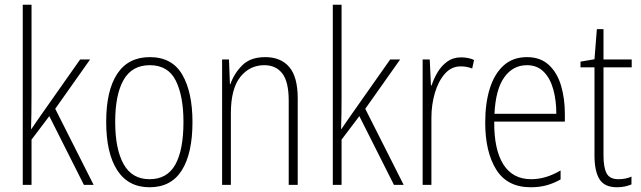

<svg xmlns="http://www.w3.org/2000/svg" viewBox="-20 -780 2704 810"><path d="M113 -370Q113 -334 112.5 -302Q112 -270 111 -235H112Q124 -252 132.5 -265Q141 -278 152 -293L318 -529H360L213 -321L375 0H334L188 -290L113 -191V0H76V-760H113Z M792 -265Q792 -133 747 -61.5Q702 10 611 10Q521 10 474.5 -62Q428 -134 428 -266Q428 -398 474.5 -468.5Q521 -539 612 -539Q706 -539 749 -465Q792 -391 792 -265ZM466 -266Q466 -151 501.5 -87.5Q537 -24 611 -24Q685 -24 719.5 -85.5Q754 -147 754 -266Q754 -375 721.5 -440Q689 -505 612 -505Q537 -505 501.5 -443Q466 -381 466 -266Z M1099 -539Q1165 -539 1200.5 -497Q1236 -455 1236 -365V0H1198V-356Q1198 -435 1171 -470Q1144 -505 1095 -505Q1033 -505 993.5 -455Q954 -405 954 -302V0H917V-529H946L950 -425H952Q967 -469 1001.5 -504Q1036 -539 1099 -539Z M1421 -370Q1421 -334 1420.5 -302Q1420 -270 1419 -235H1420Q1432 -252 1440.5 -265Q1449 -278 1460 -293L1626 -529H1668L1521 -321L1683 0H1642L1496 -290L1421 -191V0H1384V-760H1421Z M1925 -538Q1939 -538 1953 -535.5Q1967 -533 1980 -527L1972 -491Q1962 -495 1950 -497.5Q1938 -500 1924 -500Q1884 -500 1856.5 -468.5Q1829 -437 1814.5 -387.5Q1800 -338 1800 -283V0H1763V-529H1793L1798 -420H1801Q1810 -448 1826 -475Q1842 -502 1866.5 -520Q1891 -538 1925 -538Z M2203 -539Q2260 -539 2295.5 -506Q2331 -473 2347 -418.5Q2363 -364 2363 -300V-267H2065Q2064 -149 2103.5 -86.5Q2143 -24 2221 -24Q2283 -24 2345 -61V-23Q2317 -7 2286.5 1.5Q2256 10 2219 10Q2120 10 2073.5 -64.5Q2027 -139 2027 -263Q2027 -345 2046.5 -407Q2066 -469 2105 -504Q2144 -539 2203 -539ZM2203 -505Q2144 -505 2107.5 -454Q2071 -403 2066 -300H2327Q2327 -357 2314 -403.5Q2301 -450 2273.5 -477.5Q2246 -505 2203 -505Z M2589 -24Q2605 -24 2619.5 -27Q2634 -30 2644 -35V-2Q2632 3 2617 6.5Q2602 10 2583 10Q2530 10 2509 -24Q2488 -58 2488 -124V-496H2429V-520L2488 -530L2498 -657H2526V-529H2645V-496H2526V-124Q2526 -74 2539 -49Q2552 -24 2589 -24Z"/></svg>

Font: Noto Sans Sinhala Condensed ExtraLight
Style: Regular
Weight: 200
Width: 3
Designer: Jelle Bosma - Monotype Design Team
Foundry: Monotype Imaging Inc.
Version: Version 2.006; ttfautohint (v1.8.4.7-5d5b)